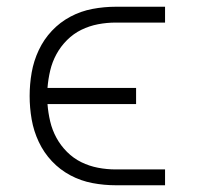

<svg xmlns="http://www.w3.org/2000/svg" viewBox="-20 -550 590 570"><path d="M470 0H324Q289 0 254.5 -6.5Q220 -13 189 -29.5Q158 -46 134 -71.5Q110 -97 95 -129Q80 -161 74 -195.5Q68 -230 68 -265Q68 -300 74 -334.5Q80 -369 95 -401Q110 -433 134 -458.5Q158 -484 189 -500.5Q220 -517 254.5 -523.5Q289 -530 324 -530H470V-483H324Q297 -483 271 -478Q245 -473 221.5 -461.5Q198 -450 179 -431Q160 -412 147.5 -389Q135 -366 129 -340.5Q123 -315 121 -289H384V-241H121Q123 -215 129 -189.5Q135 -164 147.5 -141Q160 -118 179 -99Q198 -80 221.5 -68.5Q245 -57 271 -52Q297 -47 324 -47H470Z"/></svg>

Font: Lode Dark
Style: Regular
Weight: 400
Monospace: yes
Designer: Belleve Invis
Foundry: Belleve Invis
Version: Version 29.2.0; ttfautohint (v1.8.3)